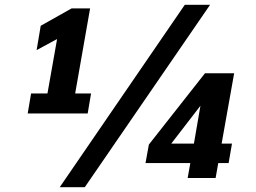

<svg xmlns="http://www.w3.org/2000/svg" viewBox="-20 -739 1062 797"><path d="M747 -719H852L332 38H228ZM109 -351H177L217 -577L132 -531L149 -632L277 -704H354L292 -351H358L344 -268H95ZM770 -62H584L598 -139L831 -435H952L900 -143H943L929 -62H886L875 0H759ZM785 -143 812 -300 691 -143Z"/></svg>

Font: Sarabun
Style: Bold Italic
Weight: 700
Italic angle: -10°
Designer: Suppakit Chalermlarp | Katatrad Co.,Ltd.
Foundry: Cadson Demak Co.,Ltd.
Version: Version 1.000; ttfautohint (v1.6)